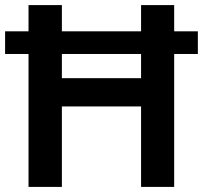

<svg xmlns="http://www.w3.org/2000/svg" viewBox="-20 -734 797 754"><path d="M92 0V-522H0V-611H92V-714H223V-611H534V-714H664V-611H757V-522H664V0H534V-316H223V0ZM223 -427H534V-522H223Z"/></svg>

Font: Noto Sans Lisu SemiBold
Style: Regular
Weight: 600
Designer: Monotype Design Team. David Williams.
Foundry: Monotype Imaging Inc.
Version: Version 2.102; ttfautohint (v1.8.4.7-5d5b)